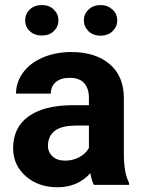

<svg xmlns="http://www.w3.org/2000/svg" viewBox="-20 -749 576 778"><path d="M360.4 0Q350.6 -19 346.2 -47.4Q294.9 9.8 212.9 9.8Q135.3 9.8 84.2 -35.2Q33.2 -80.1 33.2 -148.4Q33.2 -232.4 95.5 -277.3Q157.7 -322.3 275.4 -322.8H340.3V-353Q340.3 -389.6 321.5 -411.6Q302.7 -433.6 262.2 -433.6Q226.6 -433.6 206.3 -416.5Q186 -399.4 186 -369.6H44.9Q44.9 -415.5 73.2 -454.6Q101.6 -493.7 153.3 -515.9Q205.1 -538.1 269.5 -538.1Q367.2 -538.1 424.6 -489Q481.9 -439.9 481.9 -351.1V-122.1Q482.4 -46.9 502.9 -8.3V0ZM243.7 -98.1Q274.9 -98.1 301.3 -112.1Q327.6 -126 340.3 -149.4V-240.2H287.6Q181.6 -240.2 174.8 -167L174.3 -158.7Q174.3 -132.3 192.9 -115.2Q211.4 -98.1 243.7 -98.1ZM82 -666.5Q82 -692.9 100.8 -710.7Q119.6 -728.5 149.4 -728.5Q179.7 -728.5 198.2 -710.2Q216.8 -691.9 216.8 -666.5Q216.8 -641.1 198.2 -623Q179.7 -605 149.4 -605Q120.6 -605 101.3 -622.3Q82 -639.6 82 -666.5ZM319.8 -666.5Q319.8 -692.4 339.1 -710.4Q358.4 -728.5 387.2 -728.5Q415.5 -728.5 435.3 -710.7Q455.1 -692.9 455.1 -666.5Q455.1 -641.1 436.3 -622.8Q417.5 -604.5 387.2 -604.5Q356.9 -604.5 338.4 -622.8Q319.8 -641.1 319.8 -666.5Z"/></svg>

Font: Robotiche
Style: Bold
Weight: 700
Designer: Google
Version: Version 2.001150; 2014